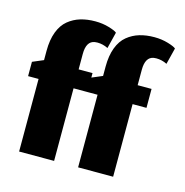

<svg xmlns="http://www.w3.org/2000/svg" viewBox="-74 -504 552 574"><g transform="rotate(15 202.0 -217.5)"><path d="M324.7 0V-224.7H367.7V-283.3H324.7V-331Q324.7 -370.7 350.3 -374.7Q354 -375.3 358.3 -375.3Q375.3 -375.3 391.3 -367.3L404 -418Q399 -423 379 -429Q359 -435 336.3 -435Q311 -435 290.5 -428.8Q270 -422.7 253.2 -409Q236.3 -395.3 227 -370.7Q217.7 -346 217.7 -312.3V-283.3L184 -269V-224.7H216.3V0ZM142 0V-224.7H185V-283.3H142V-331Q142 -370.7 167.7 -374.7Q171.3 -375.3 175.7 -375.3Q192.7 -375.3 208.7 -367.3L221.3 -418Q216.3 -423 196.3 -429Q176.3 -435 153.7 -435Q128.3 -435 107.8 -428.8Q87.3 -422.7 70.5 -409Q53.7 -395.3 44.3 -370.7Q35 -346 35 -312.3V-283.3L1.3 -269V-224.7H33.7V0Z"/></g></svg>

Font: Jomhuria
Style: Regular
Weight: 400
Designer: Arabic design by Kourosh Beigpour, Latin design by Eben Sorkin, engineering by Lasse Fister and Khaled Hosney
Version: Version 1.0010